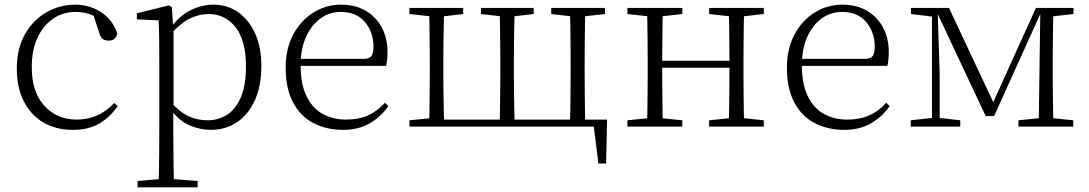

<svg xmlns="http://www.w3.org/2000/svg" viewBox="-20 -542 4662 822"><path d="M292 14Q220 14 166 -17.5Q112 -49 82 -108Q52 -167 52 -248Q52 -335 87.5 -396.5Q123 -458 180 -490Q237 -522 302 -522Q344 -522 380.5 -507Q417 -492 443.5 -464.5Q470 -437 482 -398Q475 -368 446 -368Q428 -368 418.5 -376.5Q409 -385 404 -404L376 -490L419 -452Q388 -474 360 -482.5Q332 -491 303 -491Q250 -491 207.5 -462Q165 -433 140.5 -380.5Q116 -328 116 -255Q116 -148 170 -89Q224 -30 309 -30Q354 -30 394 -47Q434 -64 469 -101L484 -88Q452 -41 406 -13.5Q360 14 292 14Z M569 260V233L681 223H702L826 233V260ZM659 260Q660 229 660.5 189.5Q661 150 661.5 108.5Q662 67 662 32V-278Q662 -330 661.5 -374Q661 -418 659 -455L566 -459V-485L703 -519L716 -511L721 -425L723 -420V-80L722 -71V32Q722 66 722.5 107.5Q723 149 723.5 189Q724 229 725 260ZM882 14Q839 14 793.5 -4.5Q748 -23 709 -75H696L708 -108Q749 -62 787 -44.5Q825 -27 869 -27Q914 -27 951 -50Q988 -73 1010.5 -124Q1033 -175 1033 -257Q1033 -369 988.5 -425.5Q944 -482 873 -482Q833 -482 792.5 -462.5Q752 -443 705 -389L696 -420H708Q748 -475 796.5 -498.5Q845 -522 893 -522Q954 -522 1000 -489.5Q1046 -457 1072.5 -398Q1099 -339 1099 -259Q1099 -175 1071.5 -113.5Q1044 -52 995 -19Q946 14 882 14Z M1449 14Q1378 14 1322 -15Q1266 -44 1234.5 -103.5Q1203 -163 1203 -252Q1203 -334 1235.5 -394.5Q1268 -455 1322 -488.5Q1376 -522 1440 -522Q1502 -522 1546.5 -495.5Q1591 -469 1615 -423.5Q1639 -378 1639 -320Q1639 -283 1633 -260H1233V-290H1538Q1562 -290 1570.5 -302.5Q1579 -315 1579 -341Q1579 -404 1542.5 -447.5Q1506 -491 1439 -491Q1391 -491 1352 -463Q1313 -435 1290 -383.5Q1267 -332 1267 -263Q1267 -183 1292 -131Q1317 -79 1361 -54.5Q1405 -30 1462 -30Q1515 -30 1555.5 -48Q1596 -66 1628 -102L1643 -88Q1610 -41 1562 -13.5Q1514 14 1449 14Z M1817 0Q1818 -24 1818.5 -64.5Q1819 -105 1819.5 -148.5Q1820 -192 1820 -226V-283Q1820 -316 1819.5 -359.5Q1819 -403 1818.5 -443.5Q1818 -484 1817 -508H1882Q1881 -484 1880 -443.5Q1879 -403 1878.5 -359.5Q1878 -316 1878 -283V-226Q1878 -192 1878.5 -148.5Q1879 -105 1880 -64.5Q1881 -24 1882 0ZM2119 0Q2120 -24 2120.5 -64.5Q2121 -105 2121.5 -148.5Q2122 -192 2122 -226V-283Q2122 -316 2121.5 -359.5Q2121 -403 2120.5 -443.5Q2120 -484 2119 -508H2184Q2183 -484 2182 -443.5Q2181 -403 2180.5 -359.5Q2180 -316 2180 -283V-226Q2180 -192 2180.5 -148.5Q2181 -105 2182 -64.5Q2183 -24 2184 0ZM2420 0Q2421 -24 2421.5 -64.5Q2422 -105 2422.5 -148.5Q2423 -192 2423 -226V-283Q2423 -316 2422.5 -359.5Q2422 -403 2421.5 -443.5Q2421 -484 2420 -508H2486Q2485 -484 2484.5 -443.5Q2484 -403 2483.5 -359.5Q2483 -316 2483 -283V-226Q2483 -192 2483.5 -148.5Q2484 -105 2484.5 -64.5Q2485 -24 2486 0ZM2542 158 2519 -26 2550 0H1850V-30H2579L2575 158ZM1733 -482V-508H1963V-482L1862 -470H1842ZM2039 -482V-508H2265V-482L2162 -470H2143ZM2340 -482V-508H2570V-482L2463 -470H2443ZM1733 0V-27L1842 -38H1850V0Z M2750 0Q2751 -24 2751.5 -64.5Q2752 -105 2752.5 -148.5Q2753 -192 2753 -226V-283Q2753 -316 2752.5 -359.5Q2752 -403 2751.5 -443.5Q2751 -484 2750 -508H2818Q2817 -484 2816.5 -443Q2816 -402 2815.5 -357Q2815 -312 2815 -275V-256Q2815 -207 2815.5 -157Q2816 -107 2816.5 -65.5Q2817 -24 2818 0ZM3099 0Q3101 -24 3101.5 -65.5Q3102 -107 3102.5 -157Q3103 -207 3103 -256V-275Q3103 -312 3102.5 -357Q3102 -402 3101.5 -443Q3101 -484 3099 -508H3166Q3165 -484 3164.5 -443.5Q3164 -403 3163.5 -359.5Q3163 -316 3163 -283V-226Q3163 -192 3163.5 -148.5Q3164 -105 3164.5 -64.5Q3165 -24 3166 0ZM2666 0V-27L2775 -38H2795L2901 -27V0ZM2666 -482V-508H2901V-482L2795 -470H2775ZM3016 0V-27L3124 -38H3145L3250 -27V0ZM3016 -482V-508H3250V-482L3145 -470H3124ZM2783 -252V-282H3133V-252Z M3595 14Q3524 14 3468 -15Q3412 -44 3380.5 -103.5Q3349 -163 3349 -252Q3349 -334 3381.5 -394.5Q3414 -455 3468 -488.5Q3522 -522 3586 -522Q3648 -522 3692.5 -495.5Q3737 -469 3761 -423.5Q3785 -378 3785 -320Q3785 -283 3779 -260H3379V-290H3684Q3708 -290 3716.5 -302.5Q3725 -315 3725 -341Q3725 -404 3688.5 -447.5Q3652 -491 3585 -491Q3537 -491 3498 -463Q3459 -435 3436 -383.5Q3413 -332 3413 -263Q3413 -183 3438 -131Q3463 -79 3507 -54.5Q3551 -30 3608 -30Q3661 -30 3701.5 -48Q3742 -66 3774 -102L3789 -88Q3756 -41 3708 -13.5Q3660 14 3595 14Z M4200 -45 3988 -496H3984V-508H4043L4242 -84H4223L4415 -508H4446V-496H4440L4236 -45ZM4427 0 4430 -223 4434 -508H4490Q4489 -484 4488.5 -443.5Q4488 -403 4487.5 -359.5Q4487 -316 4487 -283V-226Q4487 -192 4487.5 -148.5Q4488 -105 4488.5 -64.5Q4489 -24 4490 0ZM3879 0V-27L3979 -38H3994L4091 -27V0ZM4340 0V-27L4448 -38H4468L4575 -27V0ZM3880 -482V-508H3991V-470H3979ZM3970 0V-508H3994L4003 -224V0ZM4455 -470V-508H4576V-482L4469 -470Z"/></svg>

Font: Noto Serif KR
Style: Regular
Weight: 200
Designer: Ryoko NISHIZUKA 西塚涼子 (kana & ideographs); Frank Grießhammer (Latin, Greek & Cyrillic); Wenlong ZHANG 张文龙 (bopomofo); San
Foundry: Adobe
Version: Version 2.001;hotconv 1.1.0;makeotfexe 2.6.0